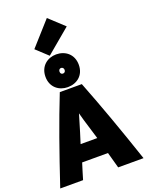

<svg xmlns="http://www.w3.org/2000/svg" viewBox="-227 -1395 1162 1516"><g transform="rotate(-20 354.0 -637.5)"><path d="M705 13H492C464 -90 460 -103 455 -121H238C225 -78 209 -30 197 13H5C97 -262 176 -487 262 -703H447C532 -486 612 -263 705 13ZM416 -261C398 -319 382 -375 365 -429C356 -460 350 -486 347 -494C345 -488 337 -463 330 -437C314 -380 295 -322 276 -261ZM477 -855C477 -766 412 -718 336 -718C263 -718 197 -766 197 -855C197 -944 263 -993 336 -993C412 -993 477 -944 477 -855ZM358 -855C358 -870 348 -879 336 -879C324 -879 315 -870 315 -855C315 -840 324 -832 336 -832C348 -832 358 -840 358 -855ZM366 -1288 491 -1172 286 -1000 189 -1090Z"/></g></svg>

Font: Repo Black
Style: Regular
Weight: 900
Designer: Stefan Peev
Foundry: Context Ltd
Version: Version 1.502